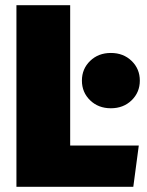

<svg xmlns="http://www.w3.org/2000/svg" viewBox="-20 -716 562 736"><path d="M249 -158H512L491 0H43V-696H249ZM516 -407Q516 -362 484.5 -331.5Q453 -301 405 -301Q357 -301 325.5 -331.5Q294 -362 294 -407Q294 -452 325.5 -482.5Q357 -513 405 -513Q453 -513 484.5 -482.5Q516 -452 516 -407Z"/></svg>

Font: FiraGO Heavy
Style: Regular
Weight: 900
Designer: bBox Type
Foundry: bBox Type GmbH
Version: Version 1.001